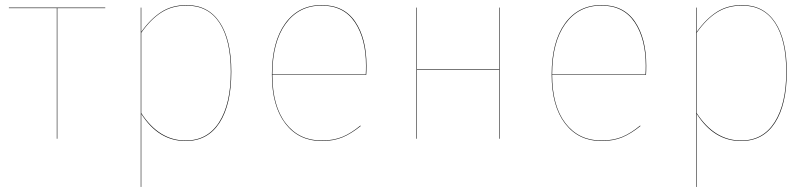

<svg xmlns="http://www.w3.org/2000/svg" viewBox="-20 -547 3202 757"><path d="M395 -515H206V0H204V-515H15V-517H395Z M892 -264Q892 -135 845.5 -63Q799 9 712 9Q605 9 537 -98V190H535V-517H537V-421Q573 -472 615.5 -499.5Q658 -527 716 -527Q801 -527 846.5 -458.5Q892 -390 892 -264ZM890 -264Q890 -389 845.5 -457Q801 -525 716 -525Q659 -525 616.5 -498Q574 -471 537 -418V-101Q607 7 712 7Q798 7 844 -65Q890 -137 890 -264Z M1424 -252H1054Q1054 -129 1106.5 -61Q1159 7 1248 7Q1295 7 1330 -7.5Q1365 -22 1401 -52L1402 -50Q1365 -20 1330 -5.5Q1295 9 1248 9Q1158 9 1105 -60Q1052 -129 1052 -253Q1052 -382 1104.5 -454.5Q1157 -527 1248 -527Q1336 -527 1380.5 -461.5Q1425 -396 1425 -288Q1425 -266 1424 -252ZM1423 -288Q1423 -394 1379 -459.5Q1335 -525 1248 -525Q1158 -525 1106 -453Q1054 -381 1054 -254H1422Q1423 -267 1423 -288Z M1948 -271H1624V0H1622V-517H1624V-273H1948V-517H1950V0H1948Z M2527 -252H2157Q2157 -129 2209.5 -61Q2262 7 2351 7Q2398 7 2433 -7.5Q2468 -22 2504 -52L2505 -50Q2468 -20 2433 -5.5Q2398 9 2351 9Q2261 9 2208 -60Q2155 -129 2155 -253Q2155 -382 2207.5 -454.5Q2260 -527 2351 -527Q2439 -527 2483.5 -461.5Q2528 -396 2528 -288Q2528 -266 2527 -252ZM2526 -288Q2526 -394 2482 -459.5Q2438 -525 2351 -525Q2261 -525 2209 -453Q2157 -381 2157 -254H2525Q2526 -267 2526 -288Z M3082 -264Q3082 -135 3035.5 -63Q2989 9 2902 9Q2795 9 2727 -98V190H2725V-517H2727V-421Q2763 -472 2805.5 -499.5Q2848 -527 2906 -527Q2991 -527 3036.5 -458.5Q3082 -390 3082 -264ZM3080 -264Q3080 -389 3035.5 -457Q2991 -525 2906 -525Q2849 -525 2806.5 -498Q2764 -471 2727 -418V-101Q2797 7 2902 7Q2988 7 3034 -65Q3080 -137 3080 -264Z"/></svg>

Font: FiraGO Two
Style: Regular
Weight: 100
Designer: bBox Type
Foundry: bBox Type GmbH
Version: Version 1.001